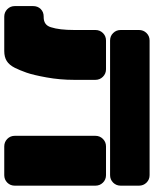

<svg xmlns="http://www.w3.org/2000/svg" viewBox="72 -812 740 925"><g transform="rotate(90 442.5 -350.0)"><path d="M824.2 -509.8H175.8Q154.3 -509.8 139.6 -524.7Q125 -539.6 125 -561V-648.9Q125 -670.4 139.6 -685.3Q154.3 -700.2 175.8 -700.2H824.2Q845.7 -700.2 860.4 -685.3Q875 -670.4 875 -648.9V-561Q875 -539.6 860.4 -524.7Q845.7 -509.8 824.2 -509.8ZM307.1 -50.8Q293.5 -23.9 274.4 -12Q255.4 0 226.1 0H61Q39.6 0 24.7 -14.6Q9.8 -29.3 9.8 -50.8V-139.2Q9.8 -161.1 23.9 -175.5Q38.1 -189.9 60.1 -189.9H63Q101.6 -189.9 111.8 -225.1Q125 -265.6 125 -336.9V-439Q125 -460.4 139.6 -475.3Q154.3 -490.2 175.8 -490.2H314Q335.4 -490.2 350.3 -475.3Q365.2 -460.4 365.2 -439V-336.9Q365.2 -268.6 353.5 -203.9Q341.8 -139.2 330.3 -106.7Q318.8 -74.2 307.1 -50.8ZM824.2 0H686Q664.6 0 649.7 -14.6Q634.8 -29.3 634.8 -50.8V-439Q634.8 -460.4 649.7 -475.3Q664.6 -490.2 686 -490.2H824.2Q845.7 -490.2 860.4 -475.3Q875 -460.4 875 -439V-50.8Q875 -29.3 860.4 -14.6Q845.7 0 824.2 0Z"/></g></svg>

Font: Nastup Soft
Style: Regular
Weight: 400
Designer: Maksym Kobuzan
Foundry: Zakznak
Version: Version 1.020;hotconv 1.0.109;makeotfexe 2.5.65596